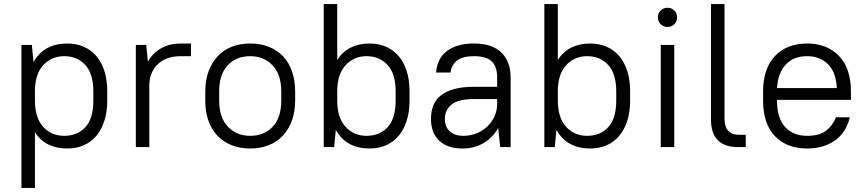

<svg xmlns="http://www.w3.org/2000/svg" viewBox="-20 -720 4241 940"><path d="M309 7Q257 7 217 -12.5Q177 -32 151 -73V200H85V-500H136L144 -416Q170 -462 211.5 -484.5Q253 -507 309 -507Q352 -507 388 -492Q424 -477 450 -447.5Q476 -418 490.5 -374Q505 -330 505 -272V-228Q505 -171 490.5 -127Q476 -83 450 -53Q424 -23 388 -8Q352 7 309 7ZM294 -55Q359 -55 398 -97.5Q437 -140 437 -228V-272Q437 -359 397.5 -402Q358 -445 294 -445Q234 -445 193.5 -403Q153 -361 151 -280V-228Q151 -144 191 -99.5Q231 -55 294 -55Z M645 -500H696L704 -418Q728 -461 769.5 -484Q811 -507 865 -507H915V-445H865Q795 -445 754 -407Q713 -369 711 -306V0H645Z M1205 7Q1155 7 1114.5 -9Q1074 -25 1045 -55Q1016 -85 1000.5 -128.5Q985 -172 985 -228V-272Q985 -327 1001 -370.5Q1017 -414 1045.5 -444.5Q1074 -475 1114.5 -491Q1155 -507 1205 -507Q1255 -507 1295.5 -491Q1336 -475 1365 -445Q1394 -415 1409.5 -371Q1425 -327 1425 -272V-228Q1425 -173 1409 -129.5Q1393 -86 1364.5 -55.5Q1336 -25 1295 -9Q1254 7 1205 7ZM1205 -55Q1273 -55 1315 -99.5Q1357 -144 1357 -228V-272Q1357 -355 1314.5 -400Q1272 -445 1205 -445Q1137 -445 1095 -400.5Q1053 -356 1053 -272V-228Q1053 -145 1095.5 -100Q1138 -55 1205 -55Z M1789 7Q1733 7 1691.5 -15.5Q1650 -38 1624 -84L1616 0H1565V-700H1631V-427Q1657 -467 1697 -487Q1737 -507 1789 -507Q1832 -507 1868 -492Q1904 -477 1930 -447.5Q1956 -418 1970.5 -374Q1985 -330 1985 -272V-228Q1985 -171 1970.5 -127Q1956 -83 1930 -53Q1904 -23 1868 -8Q1832 7 1789 7ZM1774 -55Q1839 -55 1878 -97.5Q1917 -140 1917 -228V-272Q1917 -359 1877.5 -402Q1838 -445 1774 -445Q1714 -445 1673.5 -402.5Q1633 -360 1631 -280V-228Q1631 -144 1671.5 -99.5Q1712 -55 1774 -55Z M2245 7Q2170 7 2130 -31.5Q2090 -70 2090 -138Q2090 -174 2101.5 -203.5Q2113 -233 2138.5 -253Q2164 -273 2204 -284Q2244 -295 2300 -295H2414V-340Q2414 -394 2387.5 -419.5Q2361 -445 2300 -445Q2245 -445 2217.5 -423.5Q2190 -402 2186 -365H2115Q2117 -396 2129 -422Q2141 -448 2164 -467Q2187 -486 2221 -496.5Q2255 -507 2300 -507Q2389 -507 2434.5 -463Q2480 -419 2480 -340V0H2429L2419 -94Q2393 -46 2347.5 -19.5Q2302 7 2245 7ZM2250 -55Q2284 -55 2314 -67.5Q2344 -80 2366.5 -101.5Q2389 -123 2401.5 -151.5Q2414 -180 2414 -212V-235H2300Q2223 -235 2190.5 -208Q2158 -181 2158 -138Q2158 -100 2181.5 -77.5Q2205 -55 2250 -55Z M2869 7Q2813 7 2771.5 -15.5Q2730 -38 2704 -84L2696 0H2645V-700H2711V-427Q2737 -467 2777 -487Q2817 -507 2869 -507Q2912 -507 2948 -492Q2984 -477 3010 -447.5Q3036 -418 3050.5 -374Q3065 -330 3065 -272V-228Q3065 -171 3050.5 -127Q3036 -83 3010 -53Q2984 -23 2948 -8Q2912 7 2869 7ZM2854 -55Q2919 -55 2958 -97.5Q2997 -140 2997 -228V-272Q2997 -359 2957.5 -402Q2918 -445 2854 -445Q2794 -445 2753.5 -402.5Q2713 -360 2711 -280V-228Q2711 -144 2751.5 -99.5Q2792 -55 2854 -55Z M3215 -500H3281V0H3215ZM3248 -588Q3228 -588 3214.5 -601.5Q3201 -615 3201 -635Q3201 -655 3214.5 -668.5Q3228 -682 3248 -682Q3268 -682 3281.5 -668.5Q3295 -655 3295 -635Q3295 -615 3281.5 -601.5Q3268 -588 3248 -588Z M3591 0Q3528 0 3494.5 -33.5Q3461 -67 3461 -132V-700H3527V-140Q3527 -60 3599 -60H3631V0H3591Z M3931 7Q3832 7 3774 -53.5Q3716 -114 3716 -228V-272Q3716 -385 3774.5 -446Q3833 -507 3931 -507Q4029 -507 4087.5 -446Q4146 -385 4146 -272V-231H3784V-228Q3784 -141 3824 -98Q3864 -55 3931 -55Q3993 -55 4025.5 -81Q4058 -107 4073 -146H4141Q4133 -114 4117 -86Q4101 -58 4075 -37.5Q4049 -17 4013 -5Q3977 7 3931 7ZM3931 -445Q3866 -445 3827.5 -404.5Q3789 -364 3784 -289H4077Q4073 -367 4033.5 -406Q3994 -445 3931 -445Z"/></svg>

Font: PT Root UI Web
Style: Regular
Weight: 400
Designer: Vitaly Kuzmin
Foundry: ParaType Ltd.
Version: Version 1.000W